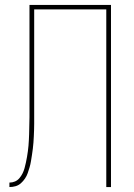

<svg xmlns="http://www.w3.org/2000/svg" viewBox="-20 -755 540 775"><path d="M18 0V-18Q30 -18 40.5 -22.5Q51 -27 58.5 -36Q66 -45 71 -55Q76 -65 79 -76Q82 -87 84.5 -98.5Q87 -110 89 -121.5Q91 -133 92.5 -144.5Q94 -156 95 -167Q96 -178 96.5 -189.5Q97 -201 97.5 -212.5Q98 -224 98 -235.5Q98 -247 98.5 -258.5Q99 -270 99 -281.5Q99 -293 99 -305V-735H428V0H409V-717H118V-304Q118 -292 118 -279.5Q118 -267 118 -254.5Q118 -242 117.5 -229.5Q117 -217 116.5 -204.5Q116 -192 115 -179.5Q114 -167 112.5 -154.5Q111 -142 109 -129.5Q107 -117 105 -104.5Q103 -92 99.5 -80Q96 -68 92 -56.5Q88 -45 81 -34.5Q74 -24 64.5 -15.5Q55 -7 43 -3.5Q31 0 18 0Z"/></svg>

Font: Iosevka Term Curly Thin
Style: Regular
Weight: 100
Designer: Belleve Invis
Foundry: Belleve Invis
Version: Version 32.3.0